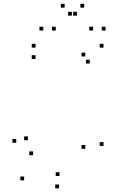

<svg xmlns="http://www.w3.org/2000/svg" viewBox="-20 -971 660 1012"><path d="M525.7 -201.8V-221.8H505.7V-201.8ZM525.7 -720V-740H505.7V-720ZM167.3 -720V-740H147.3V-720ZM167.3 -660.2V-680.2H147.3V-660.2ZM453.2 -636.2V-656.2H433.2V-636.2ZM429.7 -673.5V-693.5H409.7V-673.5ZM429.7 -186.7V-206.7H409.7V-186.7ZM293.7 -43.3V-63.3H273.7V-43.3ZM154.3 -153V-173H134.3V-153ZM127.2 -232V-252H107.2V-232ZM65.5 -218.3V-238.3H45.5V-218.3ZM107.3 -20.5V-40.5H87.3V-20.5ZM291 21.5V1.5H271V21.5ZM274 -810V-830H254V-810ZM385.5 -888.7V-908.7H365.5V-888.7ZM358.8 -888.7V-908.7H338.8V-888.7ZM470.3 -810V-830H450.3V-810ZM536.3 -810V-830H516.3V-810ZM423.7 -930.7V-950.7H403.7V-930.7ZM320.7 -930.7V-950.7H300.7V-930.7ZM208 -810V-830H188V-810Z"/></svg>

Font: Monaspace Xenon Dots Var
Style: Regular
Weight: 400
Designer: Riley Cran and the Lettermatic Team
Version: Version 1.100 (Monaspace Xenon Dots)